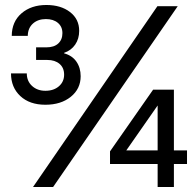

<svg xmlns="http://www.w3.org/2000/svg" viewBox="-20 -746 776 766"><path d="M161.1 -328.1Q98.1 -328.1 61 -362.8Q23.9 -397.5 23.9 -453.1H86.9Q86.9 -422.4 107.9 -403.1Q128.9 -383.8 161.1 -383.8Q194.3 -383.8 215.1 -401.9Q235.8 -419.9 235.8 -448.2Q235.8 -475.6 217.5 -491.2Q199.2 -506.8 168.9 -506.8H124V-557.1H165Q195.8 -557.1 212.4 -572.5Q229 -587.9 229 -613.8Q229 -639.6 210.9 -654.8Q192.9 -669.9 163.1 -669.9Q131.3 -669.9 111.3 -651.9Q91.3 -633.8 90.8 -603H26.9Q27.3 -659.7 65.9 -692.9Q104.5 -726.1 165 -726.1Q222.7 -726.1 259.3 -698Q295.9 -669.9 295.9 -623Q295.9 -591.3 280 -568.1Q264.2 -544.9 235.8 -535.2V-533.2Q268.1 -524.4 284.9 -500Q301.8 -475.6 301.8 -441.9Q301.8 -391.6 262.5 -359.9Q223.1 -328.1 161.1 -328.1ZM111.8 0 607.9 -721.2H689L191.9 0ZM418.9 -91.8V-142.1L590.8 -388.2H673.8V-146H726.1V-91.8H673.8V0H608.9V-91.8ZM483.9 -146H608.9V-325.2Z"/></svg>

Font: Lumene Sans Medium
Style: Regular
Weight: 500
Designer: Deni Anggara
Version: Version 1.003;Glyphs 3.1.2 (3151)